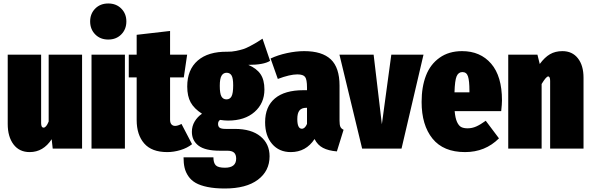

<svg xmlns="http://www.w3.org/2000/svg" viewBox="-20 -845 3362 1092"><path d="M446.8 -534.2V0H279.8L273.9 -53.2Q226.1 20 148.9 20Q89.8 20 56.9 -23.7Q23.9 -67.4 23.9 -140.1V-534.2H213.9V-145Q213.9 -119.1 228 -119.1Q242.7 -119.1 256.8 -153.8V-534.2Z M698.7 -723.1Q698.7 -678.7 669.9 -649.4Q641.1 -620.1 595.7 -620.1Q550.3 -620.1 521.5 -649.4Q492.7 -678.7 492.7 -723.1Q492.7 -767.1 521.5 -796.1Q550.3 -825.2 595.7 -825.2Q641.1 -825.2 669.9 -796.1Q698.7 -767.1 698.7 -723.1ZM690.4 -534.2V0H500.5V-534.2Z M1012.2 -140.1 1072.3 -24.9Q1044.4 -2.9 1006.3 8.5Q968.3 20 931.2 20Q842.8 20 800 -29.3Q757.3 -78.6 757.3 -162.1V-404.8H712.4V-534.2H757.3V-647L947.3 -668.9V-534.2H1044.4L1025.4 -404.8H947.3V-164.1Q947.3 -146.5 955.1 -137.7Q962.9 -128.9 976.1 -128.9Q990.7 -128.9 1012.2 -140.1Z M1473.1 -625 1516.1 -499Q1480 -476.1 1392.1 -476.1Q1439.5 -456.1 1461.7 -423.3Q1483.9 -390.6 1483.9 -335.9Q1483.9 -257.8 1428 -208.5Q1372.1 -159.2 1276.9 -159.2Q1256.3 -159.2 1231.9 -163.1Q1220.2 -155.8 1220.2 -140.1Q1220.2 -125.5 1229.2 -118.7Q1238.3 -111.8 1265.1 -111.8H1315.9Q1409.7 -111.8 1461.4 -69.3Q1513.2 -26.9 1513.2 43.9Q1513.2 127.4 1446.8 177.2Q1380.4 227.1 1258.3 227.1Q1202.1 227.1 1160.4 218.5Q1118.7 210 1092.8 195.1Q1066.9 180.2 1051.3 157.2Q1035.6 134.3 1029.8 108.9Q1023.9 83.5 1023.9 49.8H1193.8Q1193.8 81.1 1207 95Q1220.2 108.9 1259.3 108.9Q1323.2 108.9 1323.2 57.1Q1323.2 34.2 1311.3 23.2Q1299.3 12.2 1272 12.2H1230Q1147 12.2 1109.1 -16.6Q1071.3 -45.4 1071.3 -95.2Q1071.3 -127.4 1087.2 -154.1Q1103 -180.7 1128.9 -198.2Q1084 -227.1 1064.5 -262.5Q1044.9 -297.9 1044.9 -353Q1044.9 -448.7 1104.5 -500.5Q1164.1 -552.2 1272.9 -550.8Q1297.9 -550.3 1322.5 -555.4Q1347.2 -560.5 1363.5 -565.7Q1379.9 -570.8 1404.8 -584.2Q1429.7 -597.7 1438.5 -603Q1447.3 -608.4 1473.1 -625ZM1269 -431.2Q1250 -431.2 1240 -414.3Q1230 -397.5 1230 -356.9Q1230 -313 1239.5 -296.4Q1249 -279.8 1268.1 -279.8Q1287.6 -279.8 1296.9 -297.1Q1306.2 -314.5 1306.2 -359.9Q1306.2 -400.9 1296.9 -416Q1287.6 -431.2 1269 -431.2Z M1911.1 -159.2Q1911.1 -135.3 1915.8 -124.3Q1920.4 -113.3 1934.1 -106.9L1896 16.1Q1848.1 12.2 1817.1 -3.9Q1786.1 -20 1769 -54.2Q1720.2 20 1633.8 20Q1567.4 20 1527.6 -26.4Q1487.8 -72.8 1487.8 -149.9Q1487.8 -238.3 1543.5 -285.2Q1599.1 -332 1706.1 -332H1726.1V-347.2Q1726.1 -392.6 1715.3 -407.2Q1704.6 -421.9 1670.9 -421.9Q1628.9 -421.9 1560.1 -396L1519 -512.2Q1560.1 -531.7 1612.1 -543Q1664.1 -554.2 1710 -554.2Q1812 -554.2 1861.6 -507.3Q1911.1 -460.4 1911.1 -357.9ZM1696.8 -112.8Q1714.4 -112.8 1726.1 -140.1V-231.9H1722.2Q1695.3 -231.9 1683.1 -216.6Q1670.9 -201.2 1670.9 -168Q1670.9 -112.8 1696.8 -112.8Z M2388.7 -534.2 2263.7 0H2039.6L1910.6 -534.2H2105L2151.9 -138.2L2205.6 -534.2Z M2835 -273.9Q2835 -253.4 2830.6 -212.9H2565.9Q2569.3 -173.3 2579.3 -151.4Q2589.4 -129.4 2603.3 -122.3Q2617.2 -115.2 2639.6 -115.2Q2665 -115.2 2688.7 -125.7Q2712.4 -136.2 2742.7 -158.2L2817.9 -58.1Q2739.7 20 2625 20Q2502 20 2439.9 -56.6Q2377.9 -133.3 2377.9 -265.1Q2377.9 -350.6 2402.6 -414.8Q2427.2 -479 2480 -516.6Q2532.7 -554.2 2607.9 -554.2Q2711.9 -554.2 2773.4 -482.9Q2835 -411.6 2835 -273.9ZM2649.9 -319.8V-328.1Q2649.9 -385.3 2641.8 -410.2Q2633.8 -435.1 2609.9 -435.1Q2587.4 -435.1 2577.1 -411.4Q2566.9 -387.7 2564.9 -319.8Z M3178.7 -554.2Q3234.9 -554.2 3266.8 -513.4Q3298.8 -472.7 3298.8 -402.8V0H3108.9V-384.8Q3108.9 -410.2 3097.7 -410.2Q3086.4 -410.2 3060.5 -367.2V0H2870.6V-534.2H3036.6L3049.8 -481Q3077.6 -519 3107.9 -536.6Q3138.2 -554.2 3178.7 -554.2Z"/></svg>

Font: Fira Sans Compressed Heavy
Style: Regular
Weight: 900
Width: 1
Designer: Carrois Corporate & Edenspiekermann AG
Foundry: Carrois Corporate GbR & Edenspiekermann AG
Version: Version 4.203;PS 004.203;hotconv 1.0.88;makeotf.lib2.5.64775